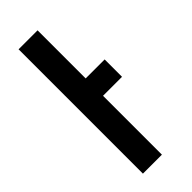

<svg xmlns="http://www.w3.org/2000/svg" viewBox="-252 -809 844 844"><g transform="rotate(-45 170.5 -386.5)"><path d="M311 -366H193V0H75V-773H193V-474H311Z"/></g></svg>

Font: Montserrat_am3
Style: Regular
Weight: 400
Designer: Julieta Ulanovsky
Foundry: Julieta Ulanovsky, Armenina letters added by Vahan Hovhannisyan
Version: Version 2.001